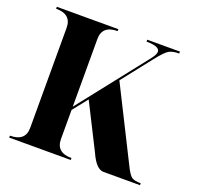

<svg xmlns="http://www.w3.org/2000/svg" viewBox="-118 -790 939 916"><g transform="rotate(20 351.5 -332.0)"><path d="M19.5 -664.1H332V-654.3Q253.9 -654.3 253.9 -585.9V-242.2L529.3 -591.8Q545.9 -614.3 545.9 -627Q545.9 -654.3 478.5 -654.3V-664.1H644.5V-654.3Q611.3 -654.3 593.3 -644Q575.2 -633.8 539.1 -587.9L419.9 -436.5L600.6 -76.2Q623 -29.3 637.2 -19.5Q651.4 -9.8 683.6 -9.8V0H498Q460.9 0 428.7 -72.3L313.5 -300.8L253.9 -225.6V-78.1Q253.9 -9.8 332 -9.8V0H19.5V-9.8Q97.7 -9.8 97.7 -78.1V-585.9Q97.7 -654.3 19.5 -654.3Z"/></g></svg>

Font: spinwerad
Style: Bold
Weight: 700
Width: 7
Version: Version 0.3